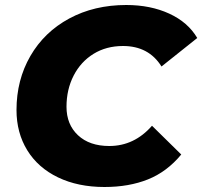

<svg xmlns="http://www.w3.org/2000/svg" viewBox="-20 -734 809 768"><path d="M46 -294Q46 -414 101.5 -510Q157 -606 257 -660Q357 -714 485 -714Q582 -714 657 -679.5Q732 -645 769 -582L626 -468Q575 -550 472 -550Q405 -550 354 -518.5Q303 -487 274.5 -431.5Q246 -376 246 -307Q246 -236 292 -193Q338 -150 417 -150Q517 -150 588 -231L705 -116Q648 -47 572 -16.5Q496 14 398 14Q292 14 212 -24.5Q132 -63 89 -133Q46 -203 46 -294Z"/></svg>

Font: Idrija
Style: Italic
Weight: 800
Italic angle: -11.3°
Designer: Julieta Ulanovsky
Foundry: Julieta Ulanovsky
Version: Version 7.200